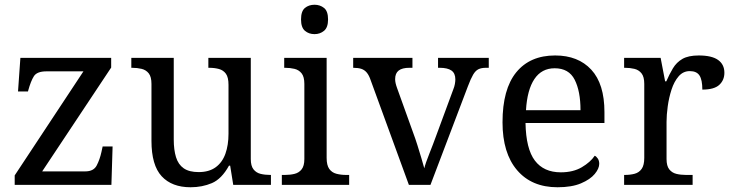

<svg xmlns="http://www.w3.org/2000/svg" viewBox="-20 -780 3091 810"><path d="M42 0V-40L332 -479H176Q136 -479 123 -458.5Q110 -438 99 -398L98 -394H56L66 -536H449V-495L158 -57H340Q375 -57 388 -82Q401 -107 408 -139L413 -162H455L450 0Z M784 10Q705 10 662 -36.5Q619 -83 619 -186V-426Q619 -456 607.5 -470.5Q596 -485 577.5 -489.5Q559 -494 537 -494H534V-536H713V-191Q713 -148 722.5 -117Q732 -86 755 -70Q778 -54 818 -54Q862 -54 890 -74.5Q918 -95 931 -131.5Q944 -168 944 -216V-422Q944 -454 933 -469Q922 -484 903.5 -489Q885 -494 862 -494H859V-536H1038V-109Q1038 -80 1049.5 -65.5Q1061 -51 1079.5 -46.5Q1098 -42 1120 -42H1123V0H964L951 -81H946Q915 -25 874 -7.5Q833 10 784 10Z M1169 0V-42H1182Q1204 -42 1222.5 -46.5Q1241 -51 1252.5 -65.5Q1264 -80 1264 -109V-426Q1264 -456 1252.5 -470.5Q1241 -485 1222.5 -489.5Q1204 -494 1182 -494H1179V-536H1358V-114Q1358 -83 1369 -67.5Q1380 -52 1399 -47Q1418 -42 1440 -42H1453V0ZM1307 -636Q1283 -636 1266.5 -650Q1250 -664 1250 -698Q1250 -733 1266.5 -746.5Q1283 -760 1307 -760Q1330 -760 1347 -746.5Q1364 -733 1364 -698Q1364 -664 1347 -650Q1330 -636 1307 -636Z M1544 -441Q1537 -462 1527.5 -473.5Q1518 -485 1504.5 -489.5Q1491 -494 1470 -494V-536H1720V-494H1707Q1677 -494 1662 -482.5Q1647 -471 1647 -446Q1647 -438 1649 -429Q1651 -420 1655 -409L1723 -220Q1732 -196 1741 -167.5Q1750 -139 1757.5 -113.5Q1765 -88 1770 -70Q1775 -91 1791 -131Q1807 -171 1820 -207L1892 -402Q1897 -414 1899 -425.5Q1901 -437 1901 -445Q1901 -471 1884.5 -482.5Q1868 -494 1835 -494H1828V-536H2042V-494H2030Q2011 -494 1998.5 -488Q1986 -482 1976 -465Q1966 -448 1954 -416L1796 0H1705Z M2332 10Q2223 10 2161.5 -62Q2100 -134 2100 -264Q2100 -404 2158 -475Q2216 -546 2322 -546Q2419 -546 2474.5 -486Q2530 -426 2530 -307V-261H2197Q2199 -152 2236.5 -102.5Q2274 -53 2346 -53Q2398 -53 2434.5 -74.5Q2471 -96 2489 -123Q2496 -120 2502 -111Q2508 -102 2508 -89Q2508 -69 2489 -46Q2470 -23 2431 -6.5Q2392 10 2332 10ZM2429 -315Q2429 -395 2404.5 -443.5Q2380 -492 2320 -492Q2265 -492 2234.5 -446.5Q2204 -401 2199 -315Z M2613 0V-42H2616Q2639 -42 2657.5 -47Q2676 -52 2687 -67.5Q2698 -83 2698 -114V-426Q2698 -456 2686.5 -470.5Q2675 -485 2656.5 -489.5Q2638 -494 2616 -494H2613V-536H2767L2786 -437H2791Q2804 -467 2819 -492Q2834 -517 2859 -531.5Q2884 -546 2928 -546Q2983 -546 3009.5 -527Q3036 -508 3036 -473Q3036 -442 3014.5 -422Q2993 -402 2943 -402Q2943 -443 2931 -461.5Q2919 -480 2890 -480Q2862 -480 2843 -458Q2824 -436 2813 -402Q2802 -368 2797 -331.5Q2792 -295 2792 -266V-109Q2792 -80 2803.5 -65.5Q2815 -51 2833.5 -46.5Q2852 -42 2874 -42H2902V0Z"/></svg>

Font: Noto Serif Gujarati
Style: Regular
Weight: 400
Designer: Universal Thirst, Indian Type Foundry and the Monotype Design Team
Foundry: Monotype Imaging Inc.
Version: Version 2.102